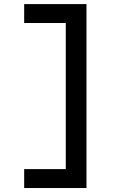

<svg xmlns="http://www.w3.org/2000/svg" viewBox="-20 -818 626 942"><path d="M302.7 104.5V-797.9H404.3V104.5ZM98.6 104.5V11.7H312.5V104.5ZM98.6 -705.1V-797.9H312.5V-705.1Z"/></svg>

Font: Cascadia Code
Style: Regular
Weight: 400
Monospace: yes
Designer: Aaron Bell
Foundry: Saja Typeworks
Version: Version 2106.017